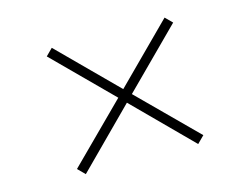

<svg xmlns="http://www.w3.org/2000/svg" viewBox="-87 -818 1174 901"><g transform="rotate(-15 500.0 -368.0)"><path d="M227 -61 500 -335 773 -61 807 -95 533 -368 807 -642 774 -675 500 -401 226 -675 193 -642 467 -368 193 -95Z"/></g></svg>

Font: Noto Serif CJK KR SemiBold
Style: Regular
Weight: 600
Designer: Ryoko NISHIZUKA 西塚涼子 (kana & ideographs); Frank Grießhammer (Latin, Greek & Cyrillic); Wenlong ZHANG 张文龙 (bopomofo); San
Foundry: Adobe
Version: Version 2.001;hotconv 1.1.0;makeotfexe 2.6.0